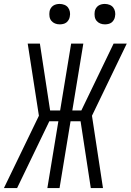

<svg xmlns="http://www.w3.org/2000/svg" viewBox="-28 -957 665 977"><path d="M-8 0 170 -368 113 -735H175L227 -395H278L334 -735H396L340 -395H386L550 -735H617L440 -368L496 0H434L382 -340H331L275 0H213L269 -340H223L59 0ZM506 -833Q493 -833 482 -837.5Q471 -842 463.5 -851Q456 -860 454 -872.5Q452 -885 454 -898Q455 -906 460 -914.5Q465 -923 472.5 -928Q480 -933 488.5 -935Q497 -937 505 -937Q518 -937 529.5 -932.5Q541 -928 548 -919Q555 -910 557.5 -897.5Q560 -885 557 -872Q556 -864 551 -855.5Q546 -847 539 -842Q532 -837 523 -835Q514 -833 506 -833ZM276 -833Q263 -833 252 -837.5Q241 -842 233.5 -851Q226 -860 224 -872.5Q222 -885 224 -898Q225 -906 230 -914.5Q235 -923 242.5 -928Q250 -933 258.5 -935Q267 -937 275 -937Q288 -937 299.5 -932.5Q311 -928 318 -919Q325 -910 327.5 -897.5Q330 -885 327 -872Q326 -864 321 -855.5Q316 -847 309 -842Q302 -837 293 -835Q284 -833 276 -833Z"/></svg>

Font: Iosevka Light Extended Oblique
Style: Regular
Weight: 300
Width: 7
Italic angle: -9°
Monospace: yes
Designer: Belleve Invis
Foundry: Belleve Invis
Version: Version 32.5.0; ttfautohint (v1.8.4)